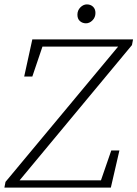

<svg xmlns="http://www.w3.org/2000/svg" viewBox="-23 -853 625 873"><path d="M87 -505 124 -674H582L577 -648L66 -33H436L483 -169H520L481 0H-3L2 -26L514 -641H170L124 -505ZM368 -747Q352 -747 340.5 -757Q329 -767 329 -786Q329 -806 342.5 -819.5Q356 -833 372 -833Q389 -833 400 -822.5Q411 -812 411 -794Q411 -774 397.5 -760.5Q384 -747 368 -747Z"/></svg>

Font: Source Serif Pro Light
Style: Italic
Weight: 300
Italic angle: -12°
Designer: Frank Grießhammer
Foundry: Adobe Systems Incorporated
Version: Version 3.001;hotconv 1.0.111;makeotfexe 2.5.65597